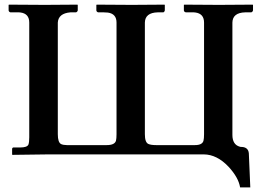

<svg xmlns="http://www.w3.org/2000/svg" viewBox="-20 -666 1129 827"><path d="M229 -568.8V-87.9Q229 -52.7 243.2 -45.4Q252.9 -41 268.1 -41H439.9Q473.6 -41 479.5 -59.6Q481.9 -69.3 481.9 -87.9V-568.8Q481.9 -606.4 444.8 -611.8Q436.5 -612.8 426.8 -612.8H402.8Q396 -614.7 395 -621.1V-645L397 -646Q397.9 -646 547.9 -645L688 -646L689.9 -645V-621.1Q688 -613.8 683.1 -612.8H659.2Q605 -611.3 604 -568.8V-87.9Q604 -52.7 619.1 -45.9Q630.4 -41 651.9 -41H819.8Q851.1 -41 856.4 -59.6Q858.9 -69.3 858.9 -87.9V-568.8Q858.9 -607.4 820.8 -612.3Q813 -613.3 805.2 -612.8H780.8Q772.9 -614.3 772 -621.1V-645L773.9 -646Q774.9 -646 922.9 -645L1067.9 -646L1069.8 -645V-621.1Q1067.9 -614.3 1062 -612.8H1036.1Q981.9 -611.3 981 -568.8V-85Q981 -43 1012.7 -34.2Q1017.1 -32.7 1021 -33.2Q1049.3 -31.7 1051.8 -5.9L1058.1 141.1H1014.2Q1007.3 98.6 964.4 52.2Q914.6 -0.5 857.9 -1H188L34.2 1L32.2 0V-25.9Q33.7 -30.3 37.1 -30.8H66.9Q97.2 -30.8 102.5 -43.5Q106 -53.2 106 -74.2V-568.8Q106 -607.4 67.9 -612.3Q60.1 -613.3 51.8 -612.8H24.9Q18.1 -614.7 17.1 -621.1V-645L19 -646Q20 -646 172.9 -645L313 -646L314.9 -645V-621.1Q313 -614.3 307.1 -612.8H283.2Q231.4 -608.4 229 -568.8Z"/></svg>

Font: Linux Libertine O
Style: Bold
Weight: 700
Designer: Philipp H. Poll
Foundry: Philipp H. Poll
Version: Version 5.0.0